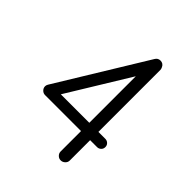

<svg xmlns="http://www.w3.org/2000/svg" viewBox="-172 -711 820 820"><g transform="rotate(45 238.0 -301.5)"><path d="M303 -589Q311 -603 326 -603Q344 -603 351 -586Q354 -580 354 -574V-200H396Q406 -200 413.5 -193Q421 -186 421 -175Q421 -164 413.5 -157Q406 -150 396 -150H354V-27Q354 -16 345.5 -8Q337 0 326 0Q315 0 307 -8Q299 -16 299 -27V-150H82Q71 -150 63 -158Q55 -166 55 -177Q55 -183 59 -190ZM127 -200H299V-481Z"/></g></svg>

Font: RIT Ala
Style: Regular
Weight: 400
Designer: Radhakrishan VN, Aswathy J
Version: 1.0